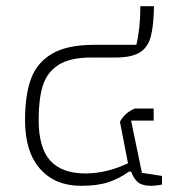

<svg xmlns="http://www.w3.org/2000/svg" viewBox="-20 -596 595 621"><path d="M61 -207Q61 -288 80 -340.5Q99 -393 148 -422Q197 -451 284 -451H421Q434 -505 434 -576H478Q477 -512 467.5 -477Q458 -442 431.5 -426Q405 -410 353 -410H276Q206 -410 169 -386Q132 -362 118.5 -319Q105 -276 105 -209Q105 -117 143 -76Q181 -35 256 -35Q325 -35 394 -68L368 -202Q383 -231 416 -245H477V-206H404L439 -37L504 -27V1Q484 5 468 5Q441 5 427 -6Q413 -17 404 -41H397Q367 -19 331.5 -7Q296 5 242 5Q158 5 109.5 -50Q61 -105 61 -207Z"/></svg>

Font: Athiti Light
Style: Regular
Weight: 300
Designer: CadsonDemak Team
Foundry: CadsonDemak
Version: Version 1.032